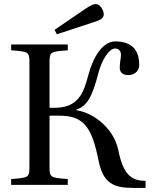

<svg xmlns="http://www.w3.org/2000/svg" viewBox="-20 -911 772 946"><path d="M249 -764 260 -742 430 -798C475 -812 489 -819 491 -838C493 -858 474 -887 459 -890C443 -893 429 -887 394 -863ZM35 0H314V-29C226 -35 224 -37 224 -93V-341H273C388 -341 432 -290 465 -122C488 -7 539 15 639 15H697V-20C627 -20 587 -51 563 -171C542 -274 447 -354 356 -368V-371C410 -388 435 -437 464 -548C482 -618 518 -672 547 -672C566 -672 576 -658 576 -642C576 -621 570 -607 570 -577C570 -552 588 -541 612 -541C653 -541 666 -572 666 -591C666 -636 653 -707 548 -707C488 -707 440 -636 414 -537C392 -453 365 -380 250 -380H224V-599C224 -655 226 -657 314 -663V-692H35V-663C123 -657 125 -655 125 -599V-93C125 -37 123 -35 35 -29Z"/></svg>

Font: Lingua Franca
Style: Regular
Weight: 400
Version: Version 1.19